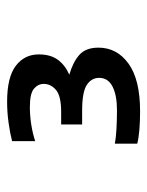

<svg xmlns="http://www.w3.org/2000/svg" viewBox="43 -789 414 540"><g transform="rotate(-90 250.0 -519.0)"><path d="M386 -449Q386 -397 341 -364.5Q296 -332 207 -332Q179 -332 155 -334Q131 -336 116 -340V-403Q131 -400 156.5 -398.5Q182 -397 210 -397Q252 -397 276.5 -409.5Q301 -422 301 -447Q301 -469 281 -482Q261 -495 208 -495H170V-554H205Q250 -554 267 -568.5Q284 -583 284 -603Q284 -619 270.5 -630.5Q257 -642 219 -642Q194 -642 169 -638Q144 -634 123 -627V-692Q146 -698 175.5 -702Q205 -706 234 -706Q303 -706 335 -681.5Q367 -657 367 -617Q367 -584 352 -563.5Q337 -543 310 -531Q345 -521 365.5 -503Q386 -485 386 -449Z"/></g></svg>

Font: D2Coding
Style: Regular
Weight: 400
Monospace: yes
Designer: Yong-Rak Park; Jeong-Hwan Yoon; Sang-Min Lee;
Foundry: NHN Corporation
Version: Version 1.3.2; Build 20180524